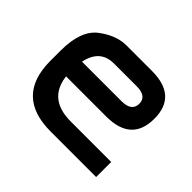

<svg xmlns="http://www.w3.org/2000/svg" viewBox="-89 -429 537 537"><g transform="rotate(45 180.0 -160.0)"><path d="M19.5 -139.6Q19.5 -160.2 19.5 -160.2Q19.5 -160.2 19.5 -179.7Q19.5 -259.8 59.6 -290Q99.6 -320.3 139.6 -320.3Q160.2 -320.3 190.4 -320.3Q219.7 -320.3 240.2 -320.3Q339.8 -320.3 339.8 -230.5Q339.8 -139.6 240.2 -139.6Q198.2 -139.6 142.6 -139.6Q87.9 -139.6 80.1 -139.6Q80.1 -146.5 80.1 -163.1Q80.1 -179.7 80.1 -200.2Q134.8 -200.2 167 -200.2Q200.2 -200.2 240.2 -200.2Q280.3 -200.2 280.3 -230.5Q280.3 -259.8 240.2 -259.8Q219.7 -259.8 150.4 -259.8Q80.1 -259.8 80.1 -160.2Q80.1 -59.6 179.7 -59.6Q280.3 -59.6 339.8 -59.6Q339.8 -44.9 339.8 -32.2Q339.8 -19.5 339.8 0Q299.8 0 160.2 0Q19.5 0 19.5 -139.6Z"/></g></svg>

Font: Moonwalk
Style: Regular
Weight: 400
Designer: BarCoded
Foundry: BarCoded
Version: Version 1.0